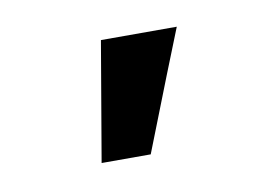

<svg xmlns="http://www.w3.org/2000/svg" viewBox="-35 -822 375 263"><g transform="rotate(-10 152.0 -691.0)"><path d="M88.9 -608.4Q95.7 -649.4 117.2 -774.4Q143.6 -774.4 222.7 -774.4Q206.1 -733.4 157.2 -608.4Q139.6 -608.4 88.9 -608.4Z"/></g></svg>

Font: DeepSea
Style: Medium
Weight: 500
Designer: Stem
Version: Version 3.019;git-0a5106e0b